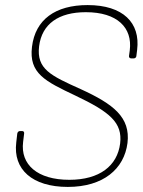

<svg xmlns="http://www.w3.org/2000/svg" viewBox="-20 -728 565 756"><path d="M247 8C387 8 469 -63 482 -165C494 -266 427 -318 298 -377C180 -430 123 -456 134 -546C145 -634 211 -680 318 -680C442 -680 502 -619 491 -530L488 -508C487 -502 491 -498 497 -498H506C512 -498 517 -502 517 -508L520 -532C533 -638 465 -708 325 -708C198 -708 119 -651 106 -544C93 -439 158 -408 276 -352C413 -287 463 -245 453 -163C442 -75 372 -20 253 -20C127 -20 60 -80 71 -169L75 -202C76 -208 73 -212 67 -212H59C53 -212 49 -208 48 -202L44 -167C31 -61 107 8 247 8Z"/></svg>

Font: Barlow Thin
Style: Italic
Weight: 250
Italic angle: -7°
Designer: Jeremy Tribby
Foundry: Tribby Type
Version: Version 1.422;hotconv 1.0.109;makeotfexe 2.5.65596